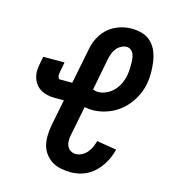

<svg xmlns="http://www.w3.org/2000/svg" viewBox="-105 -766 760 862"><g transform="rotate(15 275.0 -335.0)"><path d="M303 12Q279 12 256.5 7.5Q234 3 216 -8Q198 -19 184.5 -36.5Q171 -54 165.5 -75.5Q160 -97 160.5 -120Q161 -143 165 -167L190 -292H149Q131 -292 114 -295.5Q97 -299 83 -307Q69 -315 59 -328Q49 -341 44 -357Q39 -373 39.5 -390.5Q40 -408 44 -426L50 -457H149L143 -426Q142 -421 141 -416.5Q140 -412 139.5 -407.5Q139 -403 138.5 -398.5Q138 -394 139 -390Q140 -386 142 -382Q144 -378 148 -378H206L238 -539Q241 -558 248 -576.5Q255 -595 266 -612Q277 -629 292.5 -642.5Q308 -656 326.5 -665Q345 -674 364 -678Q383 -682 402 -682Q428 -682 452.5 -674.5Q477 -667 494 -649.5Q511 -632 520 -609.5Q529 -587 532.5 -561.5Q536 -536 536 -510Q536 -484 531 -458Q524 -424 505.5 -391Q487 -358 459 -333.5Q431 -309 395.5 -296Q360 -283 326 -283Q316 -283 306 -284Q296 -285 288 -287L261 -151Q258 -137 258 -123.5Q258 -110 263 -98.5Q268 -87 279 -80Q290 -73 303 -73Q318 -73 332 -80.5Q346 -88 356 -100Q366 -112 372 -126Q378 -140 382 -154L474 -139Q469 -119 461 -100.5Q453 -82 441.5 -64.5Q430 -47 414.5 -32Q399 -17 380.5 -7Q362 3 342 7.5Q322 12 303 12ZM328 -368Q347 -368 366.5 -377Q386 -386 400.5 -401.5Q415 -417 423.5 -435.5Q432 -454 436 -473Q438 -485 439 -497.5Q440 -510 440 -522.5Q440 -535 439 -547Q438 -559 434.5 -570Q431 -581 422 -589Q413 -597 401 -597Q388 -597 375 -590Q362 -583 353.5 -572Q345 -561 340.5 -548.5Q336 -536 333 -523L304 -373Q310 -371 316 -369.5Q322 -368 328 -368Z"/></g></svg>

Font: Lode Dark Term
Style: Bold Italic
Weight: 700
Italic angle: -11°
Monospace: yes
Designer: Belleve Invis
Foundry: Belleve Invis
Version: Version 29.2.0